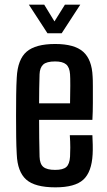

<svg xmlns="http://www.w3.org/2000/svg" viewBox="-20 -797 459 825"><path d="M280 -216H377Q378 -201 378.5 -175.5Q379 -150 378 -134Q374 -58 338 -25Q302 8 218 8Q130 8 92.5 -25.5Q55 -59 52 -134Q50 -167 49.5 -210Q49 -253 49 -299Q49 -345 49.5 -388Q50 -431 52 -464Q56 -542 94.5 -575Q133 -608 217 -608Q300 -608 337.5 -574.5Q375 -541 378 -468Q379 -456 379 -425Q379 -394 379 -355.5Q379 -317 377 -282H148Q148 -243 148.5 -204Q149 -165 150 -124Q151 -92 166.5 -79.5Q182 -67 217 -67Q251 -67 265 -79.5Q279 -92 281 -124Q282 -139 282 -163Q282 -187 280 -216ZM217 -533Q180 -533 165.5 -519.5Q151 -506 150 -478Q149 -447 148.5 -416Q148 -385 148 -353H281Q282 -392 282 -428.5Q282 -465 281 -478Q279 -508 264 -520.5Q249 -533 217 -533ZM104 -777H170L214 -705L259 -777H325L245 -654H184Z"/></svg>

Font: Big Shoulders Text SemiBold
Style: Regular
Weight: 600
Designer: Patric King
Foundry: XO Type Co
Version: Version 1.000; ttfautohint (v1.8.2)